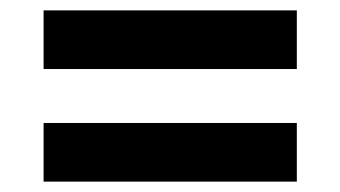

<svg xmlns="http://www.w3.org/2000/svg" viewBox="-20 -501 656 370"><path d="M64 -481V-368H552V-481ZM64 -264V-151H552V-264Z"/></svg>

Font: Kufam Arabic Latin Roman Bold
Style: Regular
Weight: 700
Designer: Wael Morcos & Artur Schmal
Version: Version 1.200;PS 001.200;hotconv 1.0.88;makeotf.lib2.5.64775